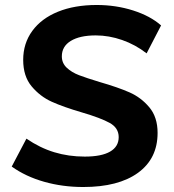

<svg xmlns="http://www.w3.org/2000/svg" viewBox="-20 -741 697 770"><path d="M27 -73 86 -185Q140 -148 197.5 -130.5Q255 -113 320 -113Q387 -113 421.5 -133Q456 -153 456 -191Q456 -228 420 -248Q384 -268 309 -290Q234 -312 187.5 -333Q141 -354 107 -394.5Q73 -435 73 -501Q73 -567 109.5 -617Q146 -667 212.5 -694Q279 -721 368 -721Q445 -721 514 -699Q583 -677 626 -639L568 -527Q523 -562 470 -580.5Q417 -599 364 -599Q300 -599 264 -577Q228 -555 228 -515Q228 -488 247.5 -469.5Q267 -451 297 -439.5Q327 -428 380 -412Q453 -391 499.5 -370.5Q546 -350 579 -310.5Q612 -271 612 -208Q612 -105 533.5 -48Q455 9 314 9Q231 9 157 -12Q83 -33 27 -73Z"/></svg>

Font: Muli ExtraBold
Style: Italic
Weight: 800
Italic angle: -4.541°
Designer: Vernon Adams
Foundry: Vernon Adams
Version: Version 2.000